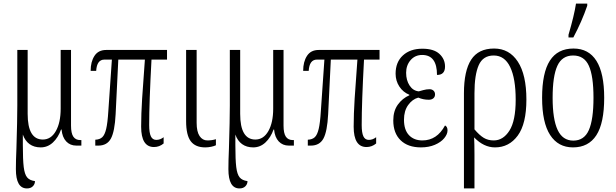

<svg xmlns="http://www.w3.org/2000/svg" viewBox="-20 -816 3450 1076"><path d="M69 132Q69 85 72 17Q77 -146 77 -225V-536H135V-178Q135 -34 220 -34Q266 -34 293 -81.5Q320 -129 320 -207V-536H378V-112Q378 -69 391 -50Q404 -31 430 -31H436V0H408Q373 0 351 -23.5Q329 -47 325 -90H322Q306 -45 276.5 -17.5Q247 10 208 10Q171 10 145.5 -8.5Q120 -27 108 -62V-3Q108 80 113 120.5Q118 161 132 178Q146 195 176 199Q176 216 164 228Q152 240 131 240Q69 240 69 132Z M771 -106Q771 -176 776.5 -263.5Q782 -351 792 -482H643L628 -176Q623 -79 601.5 -39.5Q580 0 531 0H514V-33Q539 -34 553 -47Q567 -60 575 -93.5Q583 -127 587 -192L607 -482H565Q523 -482 519 -419H488Q488 -470 509.5 -503Q531 -536 575 -536H916V-482H829Q816 -241 816 -115Q816 -72 825.5 -52Q835 -32 856 -32Q878 -32 897 -47V-12Q873 8 843 8Q771 8 771 -106Z M1023 -137V-536H1082V-128Q1082 -78 1098.5 -53.5Q1115 -29 1142 -29Q1168 -29 1190 -36V-2Q1180 3 1163.5 6.5Q1147 10 1130 10Q1075 10 1049 -24.5Q1023 -59 1023 -137Z M1260 132Q1260 85 1263 17Q1268 -146 1268 -225V-536H1326V-178Q1326 -34 1411 -34Q1457 -34 1484 -81.5Q1511 -129 1511 -207V-536H1569V-112Q1569 -69 1582 -50Q1595 -31 1621 -31H1627V0H1599Q1564 0 1542 -23.5Q1520 -47 1516 -90H1513Q1497 -45 1467.5 -17.5Q1438 10 1399 10Q1362 10 1336.5 -8.5Q1311 -27 1299 -62V-3Q1299 80 1304 120.5Q1309 161 1323 178Q1337 195 1367 199Q1367 216 1355 228Q1343 240 1322 240Q1260 240 1260 132Z M1962 -106Q1962 -176 1967.5 -263.5Q1973 -351 1983 -482H1834L1819 -176Q1814 -79 1792.5 -39.5Q1771 0 1722 0H1705V-33Q1730 -34 1744 -47Q1758 -60 1766 -93.5Q1774 -127 1778 -192L1798 -482H1756Q1714 -482 1710 -419H1679Q1679 -470 1700.5 -503Q1722 -536 1766 -536H2107V-482H2020Q2007 -241 2007 -115Q2007 -72 2016.5 -52Q2026 -32 2047 -32Q2069 -32 2088 -47V-12Q2064 8 2034 8Q1962 8 1962 -106Z M2184 -141Q2184 -194 2209.5 -229.5Q2235 -265 2274 -282V-285Q2239 -299 2218 -331Q2197 -363 2197 -403Q2197 -468 2238 -505.5Q2279 -543 2347 -543Q2411 -543 2442.5 -514Q2474 -485 2474 -443Q2474 -396 2429 -396Q2429 -508 2346 -508Q2306 -508 2281 -479Q2256 -450 2256 -408Q2256 -366 2275.5 -336.5Q2295 -307 2327 -304Q2334 -306 2352 -311Q2370 -316 2387 -316Q2401 -316 2409.5 -308Q2418 -300 2418 -287Q2418 -273 2408.5 -265Q2399 -257 2383 -257Q2352 -257 2324 -269Q2291 -260 2267.5 -227.5Q2244 -195 2244 -145Q2244 -88 2272 -58.5Q2300 -29 2347 -29Q2429 -29 2474 -113Q2488 -106 2488 -85Q2488 -64 2469.5 -41.5Q2451 -19 2417 -4.5Q2383 10 2339 10Q2266 10 2225 -30Q2184 -70 2184 -141Z M2580 -293Q2580 -419 2620.5 -481.5Q2661 -544 2749 -544Q2834 -544 2882 -470.5Q2930 -397 2930 -258Q2930 -122 2881.5 -56Q2833 10 2754 10Q2691 10 2637 -46Q2639 -10 2639 49V240H2580ZM2870 -257Q2870 -376 2839 -440.5Q2808 -505 2747 -505Q2687 -505 2663 -451Q2639 -397 2639 -293V-91Q2667 -58 2691 -43.5Q2715 -29 2747 -29Q2800 -29 2835 -84Q2870 -139 2870 -257Z M3018 -268Q3018 -408 3061.5 -476Q3105 -544 3194 -544Q3279 -544 3322.5 -475Q3366 -406 3366 -268Q3366 -126 3322 -58Q3278 10 3191 10Q3108 10 3063 -59.5Q3018 -129 3018 -268ZM3306 -268Q3306 -390 3280 -447.5Q3254 -505 3192 -505Q3130 -505 3103.5 -447Q3077 -389 3077 -268Q3077 -148 3105 -88Q3133 -28 3193 -28Q3254 -28 3280 -87Q3306 -146 3306 -268ZM3166 -621Q3198 -730 3208 -796H3271V-784Q3241 -696 3193 -606H3166Z"/></svg>

Font: Noto Serif CondLight
Style: Regular
Weight: 300
Width: 3
Designer: Monotype Design Team
Foundry: Monotype Imaging Inc.
Version: Version 1.001